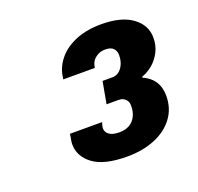

<svg xmlns="http://www.w3.org/2000/svg" viewBox="-78 -888 559 543"><g transform="rotate(-20 201.5 -616.5)"><path d="M219 -428Q150 -428 117 -452.5Q84 -477 84 -514Q84 -520 85.5 -527Q87 -534 88 -544H185Q183 -538 182 -534Q181 -530 181 -526Q181 -515 191 -507.5Q201 -500 222 -500Q239 -500 251.5 -507Q264 -514 271 -527.5Q278 -541 278 -560Q278 -569 274 -575Q270 -581 264 -584Q258 -587 250 -587H214L226 -653H255Q267 -653 275.5 -659.5Q284 -666 289.5 -678Q295 -690 295 -706Q295 -718 287.5 -726Q280 -734 263 -734Q251 -734 241.5 -729Q232 -724 226.5 -717Q221 -710 219 -700L218 -695H123L125 -707Q130 -734 149.5 -756.5Q169 -779 201.5 -792Q234 -805 277 -805Q337 -805 370 -781Q403 -757 403 -719Q403 -695 393 -676Q383 -657 368 -644.5Q353 -632 336 -626L335 -623Q357 -614 369 -596Q381 -578 381 -552Q381 -514 360 -486Q339 -458 302.5 -443Q266 -428 219 -428Z"/></g></svg>

Font: Archivo SemiCondensed Black
Style: Italic
Weight: 900
Width: 4
Italic angle: -10°
Designer: Hector Gatti
Foundry: Omnibus-Type
Version: Version 2.001